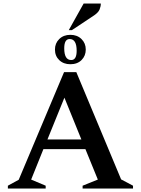

<svg xmlns="http://www.w3.org/2000/svg" viewBox="-20 -1077 804 1097"><path d="M25 0V-16L87 -50L346 -665H416L672 -52L740 -16V0H452V-16L539 -51L468 -225H228L158 -51L241 -16V0ZM251 -280H445L348 -519ZM382 -710Q343 -710 318.5 -733.5Q294 -757 294 -794Q294 -830 318.5 -854Q343 -878 382 -878Q421 -878 445.5 -854Q470 -830 470 -794Q470 -758 446 -734Q422 -710 382 -710ZM387 -734Q418 -734 418 -787Q418 -854 378 -854Q347 -854 347 -801Q347 -734 387 -734ZM373 -905 458 -1057H556Q556 -1040 549 -1023Q542 -1006 519 -990L391 -905Z"/></svg>

Font: Spectral SC SemiBold
Style: Regular
Weight: 600
Designer: Jean-Baptiste Levee
Foundry: Production Type
Version: Version 2.001